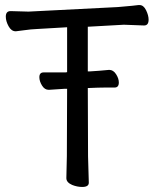

<svg xmlns="http://www.w3.org/2000/svg" viewBox="-20 -730 617 761"><path d="M412 -453H413Q429 -453 440 -436Q451 -419 451 -403Q451 -383 434 -383H395Q372 -383 328 -381L329 -110L332 -6Q332 11 306 11Q286 11 266 3Q243 -7 243 -24L245 -111L246 -378H240H235L174 -374H173Q157 -374 146.5 -391Q136 -408 136 -424Q136 -443 153 -443H240L246 -444V-622L126 -615Q102 -614 78.5 -610.5Q55 -607 43 -606H42Q25 -606 14 -626Q3 -646 3 -664Q3 -686 22 -686L93 -684L447 -702Q518 -708 529 -710H530H533Q549 -710 559 -689.5Q569 -669 569 -652Q569 -629 551 -629L471 -632L328 -624V-447H336Q372 -449 412 -453Z"/></svg>

Font: Moon Stars Kai
Style: Bold
Weight: 700
Designer: GuiWonder
Version: Version 1.101